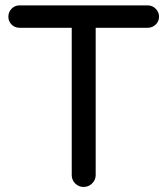

<svg xmlns="http://www.w3.org/2000/svg" viewBox="-20 -703 635 728"><path d="M252 -39.1V-597.7H53.7Q36.1 -597.7 23.9 -609.9Q11.7 -622.1 11.7 -639.6Q11.7 -657.2 23.9 -669.9Q36.1 -682.6 53.7 -682.6H540Q557.6 -682.6 570.3 -669.9Q583 -657.2 583 -639.6Q583 -622.1 570.3 -609.9Q557.6 -597.7 540 -597.7H342.8V-39.1Q342.8 -20.5 329.1 -7.3Q315.4 5.9 296.9 5.9Q278.3 5.9 265.1 -7.3Q252 -20.5 252 -39.1Z"/></svg>

Font: jf-openhuninn-1.1
Style: Regular
Weight: 400
Designer: [Kosugi Maru]
      Designed by Motoya company      

      [Varela Round]
      Joe Prince(Latin component); Avraham Co
Foundry: justfont CO.,LTD.
Version: 1.1